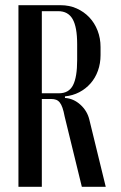

<svg xmlns="http://www.w3.org/2000/svg" viewBox="-20 -719 465 739"><path d="M213 -699Q247 -699 275 -686.5Q303 -674 323.5 -652.5Q344 -631 355.5 -601.5Q367 -572 367 -538V-507Q367 -475 357 -447Q347 -419 328.5 -398Q310 -377 285 -364Q260 -351 230 -348V-342Q263 -340 289.5 -316Q316 -292 324 -258L387 0H295L229 -270Q225 -291 220.5 -304Q216 -317 210 -324.5Q204 -332 196 -335Q188 -338 177 -338H141V0H51V-699ZM277 -549Q277 -615 259.5 -645.5Q242 -676 204 -676H141V-360H207Q245 -360 261 -391Q277 -422 277 -488Z"/></svg>

Font: Moniqa SemBd Heading
Style: Regular
Weight: 600
Designer: Rajesh Rajput
Foundry: Rajesh Rajput
Version: Version 1.000